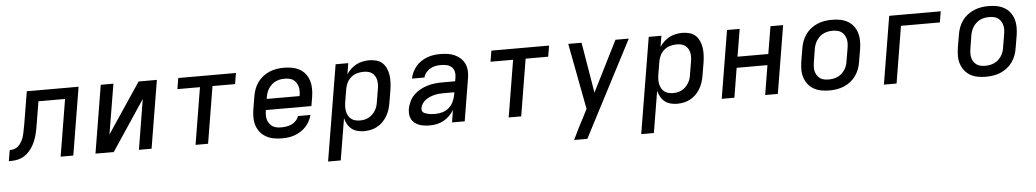

<svg xmlns="http://www.w3.org/2000/svg" viewBox="-74 -890 7913 1466"><g transform="rotate(-5 3882.5 -156.5)"><path d="M-35 0 -21 -84Q-6 -84 9 -87.5Q24 -91 37 -100.5Q50 -110 59.5 -123Q69 -136 76 -150Q83 -164 87.5 -178.5Q92 -193 94.5 -207.5Q97 -222 100 -236.5Q103 -251 106 -266L148 -520H545L459 0H362L434 -436H230L202 -267Q198 -243 193.5 -219Q189 -195 182 -171.5Q175 -148 164.5 -124.5Q154 -101 139 -80Q124 -59 104.5 -42Q85 -25 61.5 -15Q38 -5 13.5 -2.5Q-11 0 -35 0Z M629 0 715 -520H812L748 -136L1005 -520H1145L1059 0H962L1025 -384L769 0Z M1396 0 1468 -436H1295L1309 -520H1751L1737 -436H1564L1492 0Z M2058 8Q2026 8 1995.5 2.5Q1965 -3 1938.5 -17.5Q1912 -32 1893 -55Q1874 -78 1864.5 -106.5Q1855 -135 1854.5 -167Q1854 -199 1859 -231L1876 -331Q1880 -358 1890 -385Q1900 -412 1917 -436Q1934 -460 1958 -478.5Q1982 -497 2008.5 -508Q2035 -519 2063 -523.5Q2091 -528 2118 -528Q2150 -528 2180.5 -522.5Q2211 -517 2237.5 -502.5Q2264 -488 2282.5 -464.5Q2301 -441 2310 -412.5Q2319 -384 2319.5 -352.5Q2320 -321 2315 -289L2303 -218H1954V-217Q1951 -199 1950.5 -181Q1950 -163 1954.5 -146.5Q1959 -130 1968.5 -116Q1978 -102 1992 -92.5Q2006 -83 2023 -79.5Q2040 -76 2058 -76Q2078 -76 2098.5 -79Q2119 -82 2138 -90.5Q2157 -99 2172.5 -115Q2188 -131 2194 -151H2290Q2284 -127 2271.5 -104Q2259 -81 2241.5 -62Q2224 -43 2201.5 -29Q2179 -15 2155 -6.5Q2131 2 2106.5 5Q2082 8 2058 8ZM1968 -302H2220V-303Q2223 -321 2223.5 -338.5Q2224 -356 2219.5 -373Q2215 -390 2206 -404Q2197 -418 2183.5 -427.5Q2170 -437 2152.5 -440.5Q2135 -444 2117 -444Q2100 -444 2083 -441Q2066 -438 2049.5 -430.5Q2033 -423 2019 -410.5Q2005 -398 1995 -383Q1985 -368 1979 -351Q1973 -334 1970 -317Z M2393 215 2515 -520H2612L2598 -436Q2613 -458 2632 -476Q2651 -494 2674.5 -506Q2698 -518 2723 -523Q2748 -528 2773 -528Q2801 -528 2828 -520.5Q2855 -513 2874 -495Q2893 -477 2903.5 -452.5Q2914 -428 2918 -401Q2922 -374 2920.5 -345.5Q2919 -317 2915 -289L2898 -189Q2894 -164 2886 -139Q2878 -114 2864.5 -91Q2851 -68 2832 -48.5Q2813 -29 2789 -16Q2765 -3 2739 2.5Q2713 8 2688 8Q2662 8 2637 1.5Q2612 -5 2593 -20Q2574 -35 2561.5 -57Q2549 -79 2543 -104L2490 215ZM2664 -76Q2680 -76 2697 -79.5Q2714 -83 2729.5 -91Q2745 -99 2758 -111.5Q2771 -124 2780.5 -139Q2790 -154 2795.5 -170Q2801 -186 2803 -203L2820 -303Q2823 -320 2823.5 -338Q2824 -356 2820.5 -372.5Q2817 -389 2808.5 -403Q2800 -417 2786.5 -427Q2773 -437 2756 -440.5Q2739 -444 2722 -444Q2698 -444 2673.5 -437.5Q2649 -431 2628.5 -414.5Q2608 -398 2596 -375Q2584 -352 2580 -328L2563 -228Q2560 -209 2559.5 -190.5Q2559 -172 2562.5 -154.5Q2566 -137 2574.5 -121.5Q2583 -106 2596.5 -95.5Q2610 -85 2627.5 -80.5Q2645 -76 2664 -76Z M3193 8Q3172 8 3151.5 5.5Q3131 3 3112 -3.5Q3093 -10 3077.5 -22Q3062 -34 3052.5 -51Q3043 -68 3041 -88.5Q3039 -109 3042 -130Q3047 -158 3060 -186Q3073 -214 3095 -236Q3117 -258 3144.5 -273Q3172 -288 3201 -296.5Q3230 -305 3259 -308Q3288 -311 3316 -311H3413L3418 -341Q3422 -363 3417 -384.5Q3412 -406 3397 -420Q3382 -434 3360 -439Q3338 -444 3316 -444Q3295 -444 3274.5 -440.5Q3254 -437 3235 -426.5Q3216 -416 3201.5 -398.5Q3187 -381 3182 -360H3086Q3091 -385 3102.5 -409Q3114 -433 3131 -453Q3148 -473 3170.5 -488Q3193 -503 3217.5 -512Q3242 -521 3266.5 -524.5Q3291 -528 3316 -528Q3345 -528 3373.5 -524Q3402 -520 3426.5 -509Q3451 -498 3471 -480Q3491 -462 3502.5 -437.5Q3514 -413 3516 -384.5Q3518 -356 3513 -327L3459 0H3362L3377 -94Q3362 -70 3342 -50Q3322 -30 3297 -16.5Q3272 -3 3245.5 2.5Q3219 8 3193 8ZM3242 -76Q3269 -76 3296.5 -84Q3324 -92 3346 -111.5Q3368 -131 3380 -157.5Q3392 -184 3397 -211L3399 -228H3316Q3299 -228 3281.5 -226.5Q3264 -225 3246 -220.5Q3228 -216 3211 -209Q3194 -202 3178.5 -190.5Q3163 -179 3152.5 -163Q3142 -147 3139 -130Q3138 -121 3139.5 -112.5Q3141 -104 3146.5 -98.5Q3152 -93 3159.5 -89.5Q3167 -86 3175 -84Q3183 -82 3191.5 -80Q3200 -78 3208 -77.5Q3216 -77 3224.5 -76.5Q3233 -76 3242 -76Z M3796 0 3868 -436H3695L3709 -520H4151L4137 -436H3964L3892 0Z M4279 215Q4298 174 4318 133.5Q4338 93 4360 53L4394 -14L4298 -520H4400L4465 -132L4660 -520H4762L4380 215Z M4793 215 4915 -520H5012L4998 -436Q5013 -458 5032 -476Q5051 -494 5074.5 -506Q5098 -518 5123 -523Q5148 -528 5173 -528Q5201 -528 5228 -520.5Q5255 -513 5274 -495Q5293 -477 5303.5 -452.5Q5314 -428 5318 -401Q5322 -374 5320.5 -345.5Q5319 -317 5315 -289L5298 -189Q5294 -164 5286 -139Q5278 -114 5264.5 -91Q5251 -68 5232 -48.5Q5213 -29 5189 -16Q5165 -3 5139 2.5Q5113 8 5088 8Q5062 8 5037 1.5Q5012 -5 4993 -20Q4974 -35 4961.5 -57Q4949 -79 4943 -104L4890 215ZM5064 -76Q5080 -76 5097 -79.5Q5114 -83 5129.5 -91Q5145 -99 5158 -111.5Q5171 -124 5180.5 -139Q5190 -154 5195.5 -170Q5201 -186 5203 -203L5220 -303Q5223 -320 5223.5 -338Q5224 -356 5220.5 -372.5Q5217 -389 5208.5 -403Q5200 -417 5186.5 -427Q5173 -437 5156 -440.5Q5139 -444 5122 -444Q5098 -444 5073.5 -437.5Q5049 -431 5028.5 -414.5Q5008 -398 4996 -375Q4984 -352 4980 -328L4963 -228Q4960 -209 4959.5 -190.5Q4959 -172 4962.5 -154.5Q4966 -137 4974.5 -121.5Q4983 -106 4996.5 -95.5Q5010 -85 5027.5 -80.5Q5045 -76 5064 -76Z M5429 0 5515 -520H5612L5577 -310H5813L5848 -520H5945L5859 0H5762L5799 -226H5563L5526 0Z M6255 8Q6223 8 6192.5 2.5Q6162 -3 6136 -17.5Q6110 -32 6091.5 -55.5Q6073 -79 6063.5 -107.5Q6054 -136 6054 -167.5Q6054 -199 6059 -231L6076 -331Q6080 -358 6090 -385Q6100 -412 6117 -436Q6134 -460 6158 -478.5Q6182 -497 6208.5 -508Q6235 -519 6263 -523.5Q6291 -528 6318 -528Q6350 -528 6380.5 -522.5Q6411 -517 6437.5 -502.5Q6464 -488 6482.5 -464.5Q6501 -441 6510 -412.5Q6519 -384 6519.5 -352.5Q6520 -321 6515 -289L6498 -189Q6494 -162 6484 -135Q6474 -108 6457 -84Q6440 -60 6416 -41.5Q6392 -23 6365.5 -12Q6339 -1 6310.5 3.5Q6282 8 6255 8ZM6256 -76Q6273 -76 6290 -79Q6307 -82 6324 -89.5Q6341 -97 6355 -109.5Q6369 -122 6379 -137Q6389 -152 6395 -169Q6401 -186 6403 -203L6420 -303Q6423 -321 6423.5 -338.5Q6424 -356 6419.5 -373Q6415 -390 6406 -404Q6397 -418 6383.5 -427.5Q6370 -437 6352.5 -440.5Q6335 -444 6317 -444Q6300 -444 6283 -441Q6266 -438 6249.5 -430.5Q6233 -423 6219 -410.5Q6205 -398 6195 -383Q6185 -368 6179 -351Q6173 -334 6170 -317L6154 -217Q6151 -199 6150.5 -181.5Q6150 -164 6154 -147Q6158 -130 6167.5 -116Q6177 -102 6190 -92.5Q6203 -83 6220.5 -79.5Q6238 -76 6256 -76Z M6672 0 6758 -520H7153L7139 -436H6841L6769 0Z M7455 8Q7423 8 7392.5 2.5Q7362 -3 7336 -17.5Q7310 -32 7291.5 -55.5Q7273 -79 7263.5 -107.5Q7254 -136 7254 -167.5Q7254 -199 7259 -231L7276 -331Q7280 -358 7290 -385Q7300 -412 7317 -436Q7334 -460 7358 -478.5Q7382 -497 7408.5 -508Q7435 -519 7463 -523.5Q7491 -528 7518 -528Q7550 -528 7580.5 -522.5Q7611 -517 7637.5 -502.5Q7664 -488 7682.5 -464.5Q7701 -441 7710 -412.5Q7719 -384 7719.5 -352.5Q7720 -321 7715 -289L7698 -189Q7694 -162 7684 -135Q7674 -108 7657 -84Q7640 -60 7616 -41.5Q7592 -23 7565.5 -12Q7539 -1 7510.5 3.5Q7482 8 7455 8ZM7456 -76Q7473 -76 7490 -79Q7507 -82 7524 -89.5Q7541 -97 7555 -109.5Q7569 -122 7579 -137Q7589 -152 7595 -169Q7601 -186 7603 -203L7620 -303Q7623 -321 7623.5 -338.5Q7624 -356 7619.5 -373Q7615 -390 7606 -404Q7597 -418 7583.5 -427.5Q7570 -437 7552.5 -440.5Q7535 -444 7517 -444Q7500 -444 7483 -441Q7466 -438 7449.5 -430.5Q7433 -423 7419 -410.5Q7405 -398 7395 -383Q7385 -368 7379 -351Q7373 -334 7370 -317L7354 -217Q7351 -199 7350.5 -181.5Q7350 -164 7354 -147Q7358 -130 7367.5 -116Q7377 -102 7390 -92.5Q7403 -83 7420.5 -79.5Q7438 -76 7456 -76Z"/></g></svg>

Font: Iosevka Custom Medium Oblique
Style: Regular
Weight: 500
Italic angle: -9°
Designer: Belleve Invis
Foundry: Belleve Invis
Version: Version 27.0.1